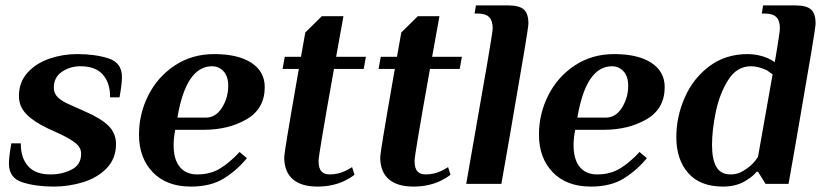

<svg xmlns="http://www.w3.org/2000/svg" viewBox="-20 -680 3046 710"><path d="M13 -75Q13 -100 22 -150H57V-147Q57 -96 84 -65.5Q111 -35 167 -35Q210 -35 245 -53Q280 -71 280 -111Q280 -134 260.5 -150Q241 -166 203 -184L155 -206Q103 -231 76.5 -259Q50 -287 50 -325Q50 -376 81.5 -411Q113 -446 162.5 -463Q212 -480 265 -480Q332 -480 381.5 -464Q431 -448 431 -395Q431 -370 422 -320H387V-323Q387 -374 360 -404.5Q333 -435 277 -435Q239 -435 209 -414.5Q179 -394 179 -356Q179 -335 193.5 -320.5Q208 -306 238 -293L294 -268Q354 -242 381.5 -214.5Q409 -187 409 -147Q409 -94 375 -58.5Q341 -23 288 -6.5Q235 10 179 10Q112 10 62.5 -6Q13 -22 13 -75Z M494 -182Q494 -259 528.5 -327.5Q563 -396 626.5 -438Q690 -480 772 -480Q861 -480 910 -447.5Q959 -415 959 -358Q959 -278 892 -239Q825 -200 733 -200H628Q622 -169 622 -144Q622 -90 645 -62.5Q668 -35 709 -35Q757 -35 793 -56.5Q829 -78 866 -118L893 -95Q856 -50 807.5 -20Q759 10 686 10Q596 10 545 -43Q494 -96 494 -182ZM741 -245Q778 -245 801 -282Q824 -319 824 -362Q824 -398 806.5 -416.5Q789 -435 764 -435Q668 -435 636 -245Z M1031 -99Q1031 -107 1042.5 -177.5Q1054 -248 1085 -425H1025L1033 -470H1093L1109 -560L1170 -620H1250L1223 -470H1333L1325 -425H1215Q1158 -106 1158 -86Q1158 -58 1168.5 -46.5Q1179 -35 1199 -35Q1229 -35 1257 -48Q1266 -52 1282 -62L1291 -34Q1279 -24 1256 -12Q1210 10 1154 10Q1094 10 1062.5 -17.5Q1031 -45 1031 -99Z M1386 -99Q1386 -107 1397.5 -177.5Q1409 -248 1440 -425H1380L1388 -470H1448L1464 -560L1525 -620H1605L1578 -470H1688L1680 -425H1570Q1513 -106 1513 -86Q1513 -58 1523.5 -46.5Q1534 -35 1554 -35Q1584 -35 1612 -48Q1621 -52 1637 -62L1646 -34Q1634 -24 1611 -12Q1565 10 1509 10Q1449 10 1417.5 -17.5Q1386 -45 1386 -99Z M1802 -575Q1802 -603 1789 -616.5Q1776 -630 1745 -630H1735L1740 -660H1860Q1900 -660 1917 -645Q1934 -630 1934 -593Q1934 -582 1918.5 -489Q1903 -396 1863 -165L1834 0H1704Q1760 -318 1781 -441Q1802 -564 1802 -575Z M1973 -182Q1973 -259 2007.5 -327.5Q2042 -396 2105.5 -438Q2169 -480 2251 -480Q2340 -480 2389 -447.5Q2438 -415 2438 -358Q2438 -278 2371 -239Q2304 -200 2212 -200H2107Q2101 -169 2101 -144Q2101 -90 2124 -62.5Q2147 -35 2188 -35Q2236 -35 2272 -56.5Q2308 -78 2345 -118L2372 -95Q2335 -50 2286.5 -20Q2238 10 2165 10Q2075 10 2024 -43Q1973 -96 1973 -182ZM2220 -245Q2257 -245 2280 -282Q2303 -319 2303 -362Q2303 -398 2285.5 -416.5Q2268 -435 2243 -435Q2147 -435 2115 -245Z M2481 -173Q2481 -248 2512 -319Q2543 -390 2603 -435Q2663 -480 2745 -480Q2783 -480 2819 -465Q2836 -457 2845 -450L2853 -497Q2864 -565 2864 -575Q2864 -603 2851 -616.5Q2838 -630 2807 -630H2797L2802 -660H2922Q2962 -660 2979 -645Q2996 -630 2996 -593Q2996 -582 2980.5 -489Q2965 -396 2925 -165L2896 0H2811L2783 -45H2778Q2766 -30 2746 -17Q2708 10 2654 10Q2569 10 2525 -40Q2481 -90 2481 -173ZM2755 -67Q2770 -80 2783 -100L2837 -405Q2828 -412 2816 -420Q2784 -435 2757 -435Q2705 -435 2673 -384.5Q2641 -334 2627 -266.5Q2613 -199 2613 -144Q2613 -91 2629 -63Q2645 -35 2682 -35Q2703 -35 2720 -43.5Q2737 -52 2755 -67Z"/></svg>

Font: Philosopher
Style: Bold Italic
Weight: 700
Italic angle: -10°
Designer: Jovanny Lemonad
Foundry: Jovanny Lemonad
Version: Version 2.000